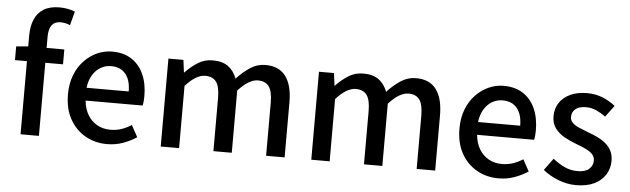

<svg xmlns="http://www.w3.org/2000/svg" viewBox="-50 -997 3930 1198"><g transform="rotate(5 1914.5 -398.0)"><path d="M106 0V-619Q106 -676 124 -719Q142 -762 180.5 -786Q219 -810 280 -810Q308 -810 333 -805Q358 -800 377 -792L354 -705Q325 -718 294 -718Q258 -718 239.5 -694Q221 -670 221 -620V0ZM31 -458V-544L112 -551H332V-458Z M648 14Q573 14 512 -20.5Q451 -55 415 -119.5Q379 -184 379 -275Q379 -342 400 -395.5Q421 -449 457 -486.5Q493 -524 538 -544Q583 -564 630 -564Q703 -564 753 -531.5Q803 -499 829 -440.5Q855 -382 855 -304Q855 -287 853.5 -271.5Q852 -256 849 -245H492Q497 -193 519.5 -155.5Q542 -118 578.5 -97.5Q615 -77 662 -77Q699 -77 731 -88Q763 -99 793 -118L833 -45Q795 -20 748.5 -3Q702 14 648 14ZM491 -325H755Q755 -395 723.5 -434Q692 -473 632 -473Q598 -473 568 -456Q538 -439 517.5 -406Q497 -373 491 -325Z M984 0V-551H1078L1088 -473H1090Q1126 -511 1167.5 -537.5Q1209 -564 1261 -564Q1322 -564 1358 -537.5Q1394 -511 1412 -463Q1453 -507 1496.5 -535.5Q1540 -564 1591 -564Q1677 -564 1718.5 -507.5Q1760 -451 1760 -346V0H1644V-332Q1644 -403 1622 -433.5Q1600 -464 1553 -464Q1525 -464 1494.5 -446Q1464 -428 1429 -390V0H1314V-332Q1314 -403 1292 -433.5Q1270 -464 1222 -464Q1195 -464 1164 -446Q1133 -428 1099 -390V0Z M1927 0V-551H2021L2031 -473H2033Q2069 -511 2110.5 -537.5Q2152 -564 2204 -564Q2265 -564 2301 -537.5Q2337 -511 2355 -463Q2396 -507 2439.5 -535.5Q2483 -564 2534 -564Q2620 -564 2661.5 -507.5Q2703 -451 2703 -346V0H2587V-332Q2587 -403 2565 -433.5Q2543 -464 2496 -464Q2468 -464 2437.5 -446Q2407 -428 2372 -390V0H2257V-332Q2257 -403 2235 -433.5Q2213 -464 2165 -464Q2138 -464 2107 -446Q2076 -428 2042 -390V0Z M3100 14Q3025 14 2964 -20.5Q2903 -55 2867 -119.5Q2831 -184 2831 -275Q2831 -342 2852 -395.5Q2873 -449 2909 -486.5Q2945 -524 2990 -544Q3035 -564 3082 -564Q3155 -564 3205 -531.5Q3255 -499 3281 -440.5Q3307 -382 3307 -304Q3307 -287 3305.5 -271.5Q3304 -256 3301 -245H2944Q2949 -193 2971.5 -155.5Q2994 -118 3030.5 -97.5Q3067 -77 3114 -77Q3151 -77 3183 -88Q3215 -99 3245 -118L3285 -45Q3247 -20 3200.5 -3Q3154 14 3100 14ZM2943 -325H3207Q3207 -395 3175.5 -434Q3144 -473 3084 -473Q3050 -473 3020 -456Q2990 -439 2969.5 -406Q2949 -373 2943 -325Z M3585 14Q3529 14 3473.5 -8Q3418 -30 3378 -63L3433 -138Q3469 -109 3506.5 -91.5Q3544 -74 3588 -74Q3637 -74 3660.5 -95.5Q3684 -117 3684 -148Q3684 -173 3666.5 -190Q3649 -207 3621 -219.5Q3593 -232 3563 -243Q3526 -257 3490.5 -276.5Q3455 -296 3432 -326.5Q3409 -357 3409 -403Q3409 -450 3432.5 -486Q3456 -522 3500 -543Q3544 -564 3605 -564Q3660 -564 3705.5 -545Q3751 -526 3783 -499L3730 -428Q3701 -449 3671 -462.5Q3641 -476 3608 -476Q3562 -476 3540 -456.5Q3518 -437 3518 -408Q3518 -385 3534 -370Q3550 -355 3576.5 -344Q3603 -333 3633 -321Q3662 -311 3690.5 -297.5Q3719 -284 3742 -265.5Q3765 -247 3779.5 -220.5Q3794 -194 3794 -155Q3794 -109 3770 -70Q3746 -31 3700 -8.5Q3654 14 3585 14Z"/></g></svg>

Font: Noto Sans KR Medium
Style: Regular
Weight: 500
Designer: Ryoko NISHIZUKA  (kana, bopomofo & ideographs); Paul D. Hunt (Latin, Greek & Cyrillic); Sandoll Communications , Soo-you
Foundry: Adobe
Version: Version 2.004-H2;hotconv 1.0.118;makeotfexe 2.5.65603